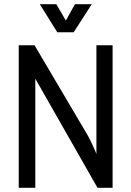

<svg xmlns="http://www.w3.org/2000/svg" viewBox="-20 -897 627 917"><path d="M253.7 -742.8 169.9 -877.1H248.9L294.5 -798.9L338 -877.1H418.3L331.9 -742.8ZM148.6 0H69.5V-680.7H145.1L397.5 -252.8Q404.4 -241.5 415.3 -218.7Q426.2 -195.9 433.5 -179L440.5 -162V-680.7H517.8V0H445.7L148.6 -521.3Z"/></svg>

Font: Puralecka Narrow
Style: Regular
Weight: 400
Designer: Hector Gatti, Marcela Romero, Pablo Cosgaya and Nicolas Silva
Version: Version 1.004;PS 001.004;hotconv 1.0.70;makeotf.lib2.5.58329